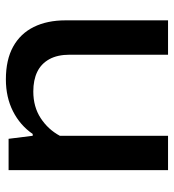

<svg xmlns="http://www.w3.org/2000/svg" viewBox="10 -588 578 637"><g transform="rotate(-90 298.5 -269.0)"><path d="M53 0V-529H157L167 -449H173Q202 -491 248.5 -514.5Q295 -538 354 -538Q419 -538 462.5 -514Q506 -490 528 -445.5Q550 -401 550 -340V0H436V-326Q436 -367 421 -394Q406 -421 379 -434Q352 -447 314 -447Q263 -447 225.5 -422.5Q188 -398 167 -359V0Z"/></g></svg>

Font: Hubot Sans Condensed ExtraLight Medium
Style: Regular
Weight: 500
Version: Version 2.000